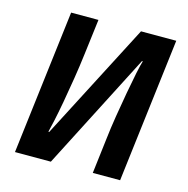

<svg xmlns="http://www.w3.org/2000/svg" viewBox="-103 -790 870 889"><g transform="rotate(15 332.5 -345.5)"><path d="M218 0H46L130 -691H261L240 -522Q233 -464 223 -401.5Q213 -339 203 -283.5Q193 -228 184 -187Q175 -146 171 -131H175L465 -691H634L550 0H419L439 -166Q445 -220 455 -281.5Q465 -343 475 -398.5Q485 -454 494 -497.5Q503 -541 509 -559H505Z"/></g></svg>

Font: Xgbmvzvtohvqztyvzapvmeyoton
Style: Regular
Weight: 500
Italic angle: -8°
Designer: Carrois Corporate & Edenspiekermann
Foundry: Carrois Corporate GbR & Edenspiekermann AG
Version: Version 2.001